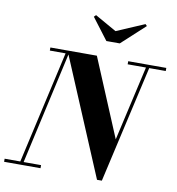

<svg xmlns="http://www.w3.org/2000/svg" viewBox="-142 -1091 1100 1194"><g transform="rotate(10 408.0 -494.0)"><path d="M551 10 231 -750H416L622 -258L734 -750H754.5L581.5 10ZM-37.5 0V-19.5H192.5V0ZM57 0 222 -730.5H122.5V-750H246L78 0ZM614 -730.5V-750H854.5V-730.5ZM458.5 -850 355.5 -985.5 367.5 -997.5 503.5 -920.5 680 -996 690.5 -985.5 543 -850Z"/></g></svg>

Font: Bodoni Moda 11pt
Style: Bold Italic
Weight: 700
Italic angle: -13°
Designer: Owen Earl
Foundry: indestructible type
Version: Version 2.004